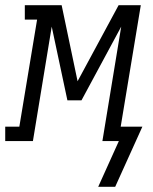

<svg xmlns="http://www.w3.org/2000/svg" viewBox="-65 -540 585 735"><path d="M376 175H311L390 0H327L399 -438L247 -156H193L133 -438L61 0H-45V-55H9L77 -465H30V-520H171L232 -229L389 -520H474L397 -55H480Z"/></svg>

Font: Iosevka Curly Slab Light
Style: Italic
Weight: 300
Italic angle: -9°
Monospace: yes
Designer: Belleve Invis
Foundry: Belleve Invis
Version: Version 22.1.2; ttfautohint (v1.8.4)